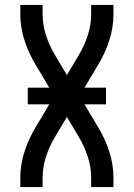

<svg xmlns="http://www.w3.org/2000/svg" viewBox="-20 -755 540 775"><path d="M62 0V-37Q62 -92 79.5 -145Q97 -198 126 -245L179 -334H92V-401H179L126 -490Q97 -537 79.5 -590Q62 -643 62 -698V-735H152V-698Q152 -654 166 -611.5Q180 -569 203 -531L250 -452L297 -531Q320 -569 334 -611.5Q348 -654 348 -698V-735H438V-698Q438 -643 420.5 -590Q403 -537 374 -490L321 -401H408V-334H321L374 -245Q403 -198 420.5 -145Q438 -92 438 -37V0H348V-37Q348 -81 334 -123.5Q320 -166 297 -204L250 -283L203 -204Q180 -166 166 -123.5Q152 -81 152 -37V0Z"/></svg>

Font: Iosevka Term Curly Medium
Style: Regular
Weight: 500
Designer: Belleve Invis
Foundry: Belleve Invis
Version: Version 32.3.0